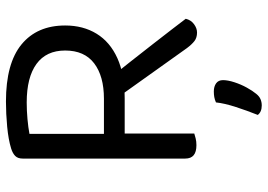

<svg xmlns="http://www.w3.org/2000/svg" viewBox="-144 -514 878 629"><g transform="rotate(-90 294.5 -200.0)"><path d="M170 -298H285Q359 -298 401 -330Q443 -362 443 -425Q443 -487 399 -519Q355 -551 273 -551Q246 -551 218.5 -548.5Q191 -546 170 -542ZM285 -230H89V-564Q89 -580 97.5 -588.5Q106 -597 122 -602Q151 -611 193.5 -615Q236 -619 276 -619Q401 -619 463 -568Q525 -517 525 -425Q525 -366 498 -322Q471 -278 418 -254Q365 -230 285 -230ZM287 -256 347 -286Q375 -251 405 -213Q435 -175 463 -139Q491 -103 513 -74.5Q535 -46 547 -30Q543 -13 529.5 -3Q516 7 502 7Q485 7 474 -1.5Q463 -10 451 -26ZM89 -252H171V-2Q165 0 155 2.5Q145 5 133 5Q111 5 100 -4Q89 -13 89 -32ZM301 201Q293 211 283.5 215Q274 219 263 219Q242 219 232 206Q246 171 258 134Q270 97 273 69Q282 65 290.5 63.5Q299 62 309 62Q325 62 335.5 69.5Q346 77 346 92Q346 108 339 129.5Q332 151 321.5 170Q311 189 301 201Z"/></g></svg>

Font: Baloo Bhaina 2
Style: Regular
Weight: 400
Designer: Yesha Goshar, Manish Minz, Shuchita Grover and Ek Type
Foundry: Ek Type
Version: Version 1.700